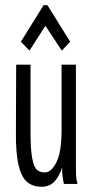

<svg xmlns="http://www.w3.org/2000/svg" viewBox="-20 -705 353 736"><path d="M139 11Q107 11 85 -6.5Q63 -24 51.5 -70.5Q40 -117 41 -202L42 -457H97V-202Q97 -129 104 -95.5Q111 -62 123 -53Q135 -44 151 -44Q177 -44 196.5 -83.5Q216 -123 216 -205V-457H271V-71Q271 -53 271.5 -35.5Q272 -18 277 0H225Q221 -17 219.5 -31Q218 -45 218 -63Q208 -30 189 -9.5Q170 11 139 11ZM93 -511 60 -545 147 -685H162L249 -545L217 -511L154 -606Z"/></svg>

Font: Inconsolata ExtraCondensed Thin
Style: Regular
Weight: 100
Width: 2
Monospace: yes
Designer: Raph Levien, Cyreal, Brenton Simpson
Foundry: Raph Levien, Cyreal, Google
Version: Version 3.100; ttfautohint (v1.8.4.7-5d5b)